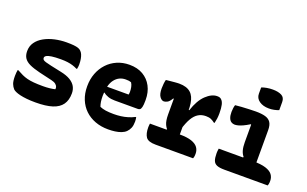

<svg xmlns="http://www.w3.org/2000/svg" viewBox="-88 -1184 2576 1613"><g transform="rotate(20 1200.0 -378.0)"><path d="M300 -138Q332 -138 359 -141Q386 -144 407 -149Q410 -159 406 -171Q402 -183 389 -193.5Q376 -204 350 -210L234 -237Q177 -251 142 -267.5Q107 -284 91 -308.5Q75 -333 75 -370Q75 -415 99 -449Q123 -483 164.5 -506Q206 -529 257.5 -540.5Q309 -552 363 -552Q401 -552 426 -549.5Q451 -547 467 -541.5Q483 -536 492 -526Q503 -516 510 -500Q517 -484 521 -462Q525 -440 525 -411Q525 -401 523.5 -391.5Q522 -382 520 -372H514Q494 -382 473 -388.5Q452 -395 426.5 -398.5Q401 -402 366 -402Q315 -402 284 -397.5Q253 -393 239 -384.5Q225 -376 225 -364Q225 -354 231.5 -347.5Q238 -341 256 -335.5Q274 -330 306 -323L400 -303Q454 -292 487 -272Q520 -252 535 -225Q550 -198 550 -164Q550 -103 522.5 -64Q495 -25 437.5 -6.5Q380 12 288 12Q244 12 209.5 8.5Q175 5 149.5 -1Q124 -7 107.5 -14.5Q91 -22 84 -29Q68 -46 59 -69.5Q50 -93 50 -139Q50 -156 51.5 -169Q53 -182 55 -193H61Q88 -178 110.5 -167.5Q133 -157 158.5 -150.5Q184 -144 218 -141Q252 -138 300 -138Z M924 -556Q995 -556 1045.5 -526.5Q1096 -497 1123.5 -445Q1151 -393 1151 -325V-320Q1151 -279 1146 -260Q1141 -241 1133 -236Q1125 -231 1116 -231H908Q875 -231 848.5 -240Q822 -249 806 -264L784 -254L790 -318H1001Q1003 -324 1003.5 -331.5Q1004 -339 1004 -344Q1004 -364 1000 -384.5Q996 -405 985 -422Q974 -426 964.5 -427.5Q955 -429 936 -429Q875 -429 837.5 -381Q800 -333 800 -234V-231Q800 -203 803.5 -180.5Q807 -158 814 -140Q837 -130 866.5 -125.5Q896 -121 939 -121Q971 -121 1002 -125Q1033 -129 1063 -138Q1093 -147 1120 -161H1126Q1128 -151 1129 -141.5Q1130 -132 1130 -123Q1130 -89 1121 -66.5Q1112 -44 1095 -27Q1079 -11 1054 -1.5Q1029 8 999.5 12Q970 16 938 16Q874 16 821 -4Q768 -24 730 -60.5Q692 -97 671 -148.5Q650 -200 650 -263V-266Q650 -328 670 -380.5Q690 -433 726.5 -472.5Q763 -512 813.5 -534Q864 -556 924 -556Z M1396 -139 1404 -155Q1393 -168 1385 -185Q1377 -202 1373.5 -224.5Q1370 -247 1370 -275Q1370 -298 1370 -321Q1370 -344 1370 -367.5Q1370 -391 1370 -414L1365 -416Q1346 -383 1328 -374Q1310 -365 1298 -365Q1278 -365 1261 -388.5Q1244 -412 1244 -462Q1244 -483 1246.5 -504.5Q1249 -526 1253 -540Q1260 -541 1270 -542Q1280 -543 1290 -544Q1300 -545 1311 -546Q1322 -547 1332.5 -548Q1343 -549 1353 -549.5Q1363 -550 1370 -550Q1404 -550 1429.5 -542Q1455 -534 1472.5 -518.5Q1490 -503 1500.5 -480Q1511 -457 1515.5 -427Q1520 -397 1520 -360Q1520 -330 1520 -299.5Q1520 -269 1520 -238.5Q1520 -208 1520 -177.5Q1520 -147 1520 -117ZM1513 -369H1525Q1556 -464 1606.5 -512Q1657 -560 1706 -560Q1719 -560 1728.5 -557Q1738 -554 1745 -546Q1759 -533 1765.5 -505Q1772 -477 1772 -430Q1772 -405 1769 -383Q1766 -361 1761 -341H1755Q1737 -355 1719.5 -362.5Q1702 -370 1674 -370Q1636 -370 1606.5 -352Q1577 -334 1554.5 -295.5Q1532 -257 1513 -193ZM1253 -150H1519Q1586 -150 1625.5 -136.5Q1665 -123 1682.5 -99Q1700 -75 1700 -43Q1700 -35 1699.5 -28Q1699 -21 1697.5 -14Q1696 -7 1693 0H1358Q1291 0 1270.5 -30Q1250 -60 1250 -116Q1250 -122 1250.5 -127.5Q1251 -133 1251.5 -139Q1252 -145 1253 -150Z M2080 -139 2088 -156Q2071 -176 2063 -205Q2055 -234 2055 -275Q2055 -292 2055 -307.5Q2055 -323 2055 -339Q2055 -355 2055 -370.5Q2055 -386 2055 -401.5Q2055 -417 2055 -432L2051 -435Q2019 -415 1994.5 -404Q1970 -393 1953 -389Q1936 -385 1924 -385Q1907 -385 1893 -394Q1879 -403 1871 -423.5Q1863 -444 1863 -477Q1863 -494 1865.5 -511Q1868 -528 1872 -540Q1894 -543 1928 -545Q1962 -547 1997 -548.5Q2032 -550 2055 -550Q2107 -550 2140 -540.5Q2173 -531 2189 -507Q2205 -483 2205 -438Q2205 -406 2205 -374Q2205 -342 2205 -310Q2205 -278 2205 -245.5Q2205 -213 2205 -181Q2205 -149 2205 -117ZM1868 -150H2170Q2246 -150 2288.5 -136.5Q2331 -123 2349 -99Q2367 -75 2367 -43Q2367 -35 2366.5 -28Q2366 -21 2364.5 -14Q2363 -7 2360 0H1972Q1928 0 1904.5 -10Q1881 -20 1872.5 -43.5Q1864 -67 1864 -107Q1864 -116 1864.5 -123Q1865 -130 1866 -136.5Q1867 -143 1868 -150ZM2027 -755Q2036 -759 2048 -762Q2060 -765 2073 -767.5Q2086 -770 2100 -771Q2114 -772 2127 -772Q2174 -772 2204.5 -756.5Q2235 -741 2235 -700V-628Q2226 -624 2215.5 -621Q2205 -618 2193.5 -615.5Q2182 -613 2170.5 -612Q2159 -611 2147 -611Q2095 -611 2061 -635Q2027 -659 2027 -699Z"/></g></svg>

Font: Recursive Monospace Casual ExtraBold
Style: Regular
Weight: 800
Version: Version 1.047